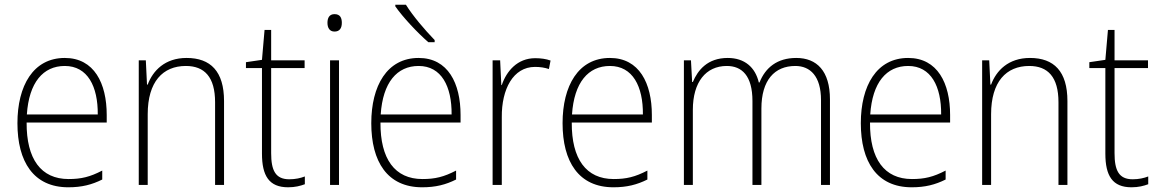

<svg xmlns="http://www.w3.org/2000/svg" viewBox="-20 -785 4917 815"><path d="M255 -539C121 -539 54 -421 54 -262C54 -99 122 10 270 10C327 10 370 -1 414 -23V-61C362 -34 325 -25 271 -25C154 -25 92 -110 93 -265H433V-297C433 -431 380 -539 255 -539ZM255 -505C352 -505 396 -418 395 -299H94C103 -435 163 -505 255 -505Z M772 -539C680 -539 629 -485 607 -426H604L599 -529H569V0H607V-300C607 -438 671 -505 769 -505C848 -505 893 -458 893 -351V0H931V-356C931 -482 874 -539 772 -539Z M1208 -24C1149 -24 1131 -62 1131 -135V-496H1273V-529H1131V-658H1103L1092 -531L1024 -521V-496H1092V-133C1092 -39 1122 10 1203 10C1233 10 1255 4 1274 -3V-36C1256 -29 1234 -24 1208 -24Z M1400 -725C1378 -725 1370 -709 1370 -688C1370 -667 1379 -651 1400 -651C1422 -651 1431 -666 1431 -688C1431 -709 1424 -725 1400 -725ZM1419 -529H1381V0H1419Z M1703 -765H1658V-758C1690 -712 1752 -646 1798 -606H1825V-615C1785 -656 1732 -718 1703 -765ZM1757 -539C1623 -539 1556 -421 1556 -262C1556 -99 1624 10 1772 10C1829 10 1872 -1 1916 -23V-61C1864 -34 1827 -25 1773 -25C1656 -25 1594 -110 1595 -265H1935V-297C1935 -431 1882 -539 1757 -539ZM1757 -505C1854 -505 1898 -418 1897 -299H1596C1605 -435 1665 -505 1757 -505Z M2252 -538C2176 -538 2130 -483 2110 -424H2108L2103 -529H2071V0H2110V-288C2109 -406 2158 -501 2251 -501C2273 -501 2292 -498 2310 -492L2317 -528C2298 -535 2275 -538 2252 -538Z M2569 -539C2435 -539 2368 -421 2368 -262C2368 -99 2436 10 2584 10C2641 10 2684 -1 2728 -23V-61C2676 -34 2639 -25 2585 -25C2468 -25 2406 -110 2407 -265H2747V-297C2747 -431 2694 -539 2569 -539ZM2569 -505C2666 -505 2710 -418 2709 -299H2408C2417 -435 2477 -505 2569 -505Z M3360 -539C3279 -539 3229 -498 3204 -435H3201C3186 -499 3141 -539 3069 -539C2983 -539 2942 -487 2921 -437H2918L2913 -529H2883V0H2921V-319C2921 -436 2976 -505 3065 -505C3129 -505 3174 -464 3174 -356V0H3212V-324C3212 -445 3268 -505 3356 -505C3419 -505 3465 -462 3465 -360V0H3503V-363C3503 -484 3447 -539 3360 -539Z M3835 -539C3701 -539 3634 -421 3634 -262C3634 -99 3702 10 3850 10C3907 10 3950 -1 3994 -23V-61C3942 -34 3905 -25 3851 -25C3734 -25 3672 -110 3673 -265H4013V-297C4013 -431 3960 -539 3835 -539ZM3835 -505C3932 -505 3976 -418 3975 -299H3674C3683 -435 3743 -505 3835 -505Z M4352 -539C4260 -539 4209 -485 4187 -426H4184L4179 -529H4149V0H4187V-300C4187 -438 4251 -505 4349 -505C4428 -505 4473 -458 4473 -351V0H4511V-356C4511 -482 4454 -539 4352 -539Z M4788 -24C4729 -24 4711 -62 4711 -135V-496H4853V-529H4711V-658H4683L4672 -531L4604 -521V-496H4672V-133C4672 -39 4702 10 4783 10C4813 10 4835 4 4854 -3V-36C4836 -29 4814 -24 4788 -24Z"/></svg>

Font: Noto Sans Lao SemiCondensed ExtraLight
Style: Regular
Weight: 200
Width: 4
Designer: Monotype Design Team
Foundry: Monotype Imaging Inc.
Version: Version 2.003